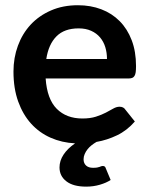

<svg xmlns="http://www.w3.org/2000/svg" viewBox="-20 -541 574 734"><path d="M372.5 93.5Q382 93.5 384 101.5L403 147Q386.5 158 361.8 165.2Q337 172.5 309.5 172.5Q260 172.5 233.8 152.2Q207.5 132 207.5 99Q207.5 73.5 223 50Q238.5 26.5 267 7Q216.5 4.5 173.5 -14.5Q130.5 -33.5 99 -68.2Q67.5 -103 49.5 -153Q31.5 -203 31.5 -267.5Q31.5 -320 48.5 -366.2Q65.5 -412.5 97.2 -446.8Q129 -481 174.8 -501Q220.5 -521 278 -521Q326.5 -521 367.2 -505.5Q408 -490 437.5 -460.2Q467 -430.5 483.5 -387.2Q500 -344 500 -288.5Q500 -274.5 498.8 -265.2Q497.5 -256 494.2 -250.8Q491 -245.5 485.5 -243.2Q480 -241 471.5 -241H154.5Q160 -162 197 -125Q234 -88 295 -88Q325 -88 346.8 -95Q368.5 -102 384.8 -110.5Q401 -119 413.2 -126Q425.5 -133 437 -133Q452.5 -133 459.5 -121.5L495.5 -76.5Q465.5 -42 427.5 -23.8Q389.5 -5.5 349 1.5Q339.5 7 330.5 14Q321.5 21 314.8 29.5Q308 38 303.8 47.8Q299.5 57.5 299.5 68Q299.5 83 309 91.8Q318.5 100.5 335.5 100.5Q345 100.5 351 99.5Q357 98.5 360.8 97Q364.5 95.5 367 94.5Q369.5 93.5 372.5 93.5ZM280.5 -432.5Q226 -432.5 195.8 -402Q165.5 -371.5 157 -315.5H389Q389 -339.5 382.5 -360.8Q376 -382 362.5 -398Q349 -414 328.5 -423.2Q308 -432.5 280.5 -432.5Z"/></svg>

Font: Lato TR
Style: Bold
Weight: 700
Designer: Lukasz Dziedzic
Foundry: tyPoland Lukasz Dziedzic
Version: Version 1.104 2013